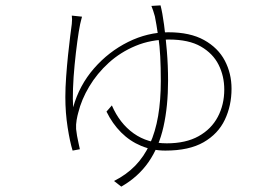

<svg xmlns="http://www.w3.org/2000/svg" viewBox="-20 -619 1040 714"><path d="M285 -557Q284 -553 282 -545.5Q280 -538 278 -529Q273 -505 267.5 -464.5Q262 -424 257.5 -378Q253 -332 251.5 -290Q250 -248 252 -220Q275 -302 329.5 -364.5Q384 -427 456.5 -463Q529 -499 606 -499Q687 -499 739 -470Q791 -441 816 -393.5Q841 -346 841 -289Q841 -226 816 -173.5Q791 -121 737 -90Q683 -59 595 -59Q547 -59 505 -76.5Q463 -94 430.5 -126.5Q398 -159 376 -204L396 -227Q425 -160 477 -123Q529 -86 600 -86Q671 -86 718.5 -112.5Q766 -139 790 -184.5Q814 -230 814 -286Q814 -336 793 -378Q772 -420 727 -446Q682 -472 608 -472Q541 -472 484.5 -448.5Q428 -425 384.5 -385.5Q341 -346 312 -297.5Q283 -249 271 -200Q268 -190 265 -173Q262 -156 263 -139Q264 -128 266.5 -114Q269 -100 272 -87Q275 -74 277 -64L250 -59Q240 -91 231.5 -145.5Q223 -200 223 -258Q223 -293 226 -334Q229 -375 233 -414Q237 -453 241 -484Q245 -515 247 -530Q248 -540 248 -547Q248 -554 247 -561ZM577 -599Q584 -572 590 -527.5Q596 -483 600.5 -429.5Q605 -376 605 -319Q605 -224 588 -148Q571 -72 532.5 -16.5Q494 39 431 75L404 54Q450 31 483 -3Q516 -37 537 -83Q558 -129 568 -187.5Q578 -246 578 -318Q578 -420 569.5 -477Q561 -534 556 -558Q553 -569 549.5 -579.5Q546 -590 543 -597Z"/></svg>

Font: Noto Sans SC Thin
Style: Regular
Weight: 100
Designer: Ryoko NISHIZUKA 西塚涼子 (kana, bopomofo & ideographs); Paul D. Hunt (Latin, Greek & Cyrillic); Sandoll Communications 산돌커뮤니
Foundry: Adobe
Version: Version 2.004-H2;hotconv 1.0.118;makeotfexe 2.5.65603